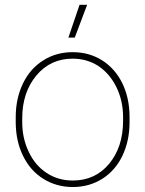

<svg xmlns="http://www.w3.org/2000/svg" viewBox="-20 -750 590 780"><path d="M43.9 -251C43.9 -251 43.9 -251 43.9 -251C44.4 -201.2 54.2 -156.2 73.7 -116.7C93.3 -76.7 120.6 -45.4 156.2 -23.4C191.4 -1.5 231.4 9.8 275.9 9.8C320.3 9.8 360.4 -1.5 396 -23.9C431.2 -46.4 458.5 -77.6 477.5 -117.7C496.6 -157.7 506.3 -203.1 506.3 -253.9C506.3 -253.9 506.3 -277.3 506.3 -277.3C506.3 -277.3 506.3 -277.3 506.3 -277.3C505.9 -327.6 496.1 -372.6 476.6 -412.6C456.5 -452.6 429.2 -483.4 394 -505.4C358.9 -527.3 319.3 -538.1 274.9 -538.1C274.9 -538.1 274.9 -538.1 274.9 -538.1C230.5 -538.1 190.4 -526.9 155.3 -504.4C119.6 -481.9 92.3 -450.7 73.2 -410.6C53.7 -370.1 43.9 -324.7 43.9 -274.4C43.9 -274.4 43.9 -251 43.9 -251ZM70.3 -269.5C70.3 -269.5 70.3 -269.5 70.3 -269.5C70.3 -339.4 89.4 -397 127.4 -442.9C165.5 -488.8 214.8 -511.7 274.9 -511.7C274.9 -511.7 274.9 -511.7 274.9 -511.7C314.5 -511.7 349.6 -501.5 380.9 -481C411.6 -460 436 -431.2 453.6 -394.5C471.2 -357.9 480 -317.9 480 -274.4C480 -274.4 480 -259.3 480 -259.3C480 -259.3 480 -259.3 480 -259.3C480 -188 460.9 -129.9 423.3 -84.5C385.3 -39.1 335.9 -16.6 275.9 -16.6C275.9 -16.6 275.9 -16.6 275.9 -16.6C235.8 -16.6 200.2 -26.9 169.4 -47.4C138.2 -67.9 113.8 -96.7 96.7 -133.3C79.1 -169.9 70.3 -210 70.3 -253.9C70.3 -253.9 70.3 -269.5 70.3 -269.5ZM257.8 -597.2C257.8 -597.2 283.7 -597.2 283.7 -597.2C283.7 -597.2 334 -730.5 334 -730.5C334 -730.5 303.2 -730.5 303.2 -730.5C303.2 -730.5 257.8 -597.2 257.8 -597.2Z"/></svg>

Font: WOX
Style: Regular
Weight: 500
Designer: Google
Foundry: ""
Version: ""